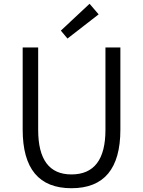

<svg xmlns="http://www.w3.org/2000/svg" viewBox="-20 -983 756 1016"><path d="M100 -297V-732H182V-296Q182 -60 358 -60Q538 -60 538 -296V-732H617V-297Q617 13 358 13Q100 13 100 -297ZM302 -821 454 -963 502 -907 337 -779Z"/></svg>

Font: Source Han Sans CN Normal
Style: Regular
Weight: 350
Designer: Ryoko NISHIZUKA 西塚涼子 (kana, bopomofo & ideographs); Paul D. Hunt (Latin, Greek & Cyrillic); Sandoll Communications 산돌커뮤니
Foundry: Adobe
Version: Version 2.004;hotconv 1.0.118;makeotfexe 2.5.65603